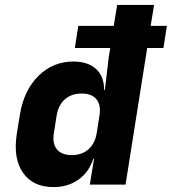

<svg xmlns="http://www.w3.org/2000/svg" viewBox="-20 -750 698 780"><path d="M48 -205 61 -285Q77 -383 136 -441.5Q195 -500 278 -500Q337 -500 370 -470Q403 -440 403 -385H406L422 -520L428 -555H284L298 -645H442L456 -730H606L592 -645H658L644 -555H578L490 0H345L362 -105H359Q341 -50 298.5 -20Q256 10 197 10Q114 10 73.5 -48Q33 -106 48 -205ZM199 -210Q192 -167 211 -143.5Q230 -120 272 -120Q313 -120 339.5 -143.5Q366 -167 373 -210L384 -280Q391 -323 372 -346.5Q353 -370 312 -370Q270 -370 243.5 -346.5Q217 -323 210 -280Z"/></svg>

Font: JetBrains Mono NL ExtraBold
Style: Italic
Weight: 800
Italic angle: -9°
Monospace: yes
Designer: Philipp Nurullin, Konstantin Bulenkov
Foundry: JetBrains
Version: Version 2.305; ttfautohint (v1.8.4.7-5d5b)